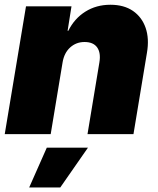

<svg xmlns="http://www.w3.org/2000/svg" viewBox="-28 -573 673 820"><path d="M239.3 -306.6 188.5 0H-7.8L83 -545.9H277.3L260.7 -441.4H263.7Q289.6 -493.7 336.4 -523.2Q383.3 -552.7 443.4 -552.7Q501.5 -552.7 539.8 -526.4Q578.1 -500 594 -453.9Q609.9 -407.7 599.6 -347.7L542 0H345.7L396.5 -306.6Q403.3 -347.2 387 -370.4Q370.6 -393.6 333 -393.6Q297.4 -393.6 271.7 -370.4Q246.1 -347.2 239.3 -306.6ZM96.7 227.5 171.9 57.6H347.7L229.5 227.5Z"/></svg>

Font: Inter Tight Black
Style: Italic
Weight: 900
Italic angle: -9.39999°
Designer: Rasmus Andersson
Foundry: rsms
Version: Version 3.004; ttfautohint (v1.8.4.7-5d5b)